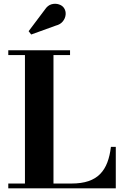

<svg xmlns="http://www.w3.org/2000/svg" viewBox="-20 -1023 678 1043"><path d="M25 0V-26H115.5V-724H25V-750H360.5V-724H270.5V-26H367.5Q422.5 -26 461 -39.2Q499.5 -52.5 524.2 -78Q549 -103.5 563 -140.5Q577 -177.5 582.5 -225H609V0ZM149.5 -835.5 135.5 -853.5 223.5 -970.5Q239 -994 260 -999.8Q281 -1005.5 300 -999.2Q319 -993 328 -979Q338.5 -963 336.5 -943Q334.5 -923 321 -906.5Q307.5 -890 283.5 -884Z"/></svg>

Font: Bodoni Moda 9pt
Style: Bold
Weight: 700
Designer: Owen Earl
Foundry: indestructible type
Version: Version 2.005